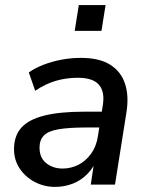

<svg xmlns="http://www.w3.org/2000/svg" viewBox="-20 -724 577 753"><path d="M196 9Q153 9 116 -10.5Q79 -30 57 -63.5Q35 -97 35 -139Q35 -191 63.5 -223Q92 -255 153 -270.5Q214 -286 310 -286H390L381 -224H319Q250 -224 209.5 -217Q169 -210 152 -192.5Q135 -175 135 -145Q135 -105 161.5 -84Q188 -63 225 -63Q259 -63 288 -78Q317 -93 337.5 -121.5Q358 -150 364 -190L383 -310Q392 -363 368.5 -391Q345 -419 285 -419Q240 -419 199 -407Q158 -395 118 -368L93 -440Q117 -457 150.5 -470Q184 -483 221.5 -490Q259 -497 297 -497Q370 -497 412.5 -470Q455 -443 470.5 -395Q486 -347 476 -284L431 0H336L352 -107H362Q349 -68 322.5 -41.5Q296 -15 263.5 -3Q231 9 196 9ZM273 -603 289 -704H394L378 -603Z"/></svg>

Font: Nunito Sans 12pt SemiBold
Style: Italic
Weight: 600
Italic angle: -9°
Designer: Vernon Adams
Foundry: Vernon Adams
Version: Version 3.101;gftools[0.9.27]